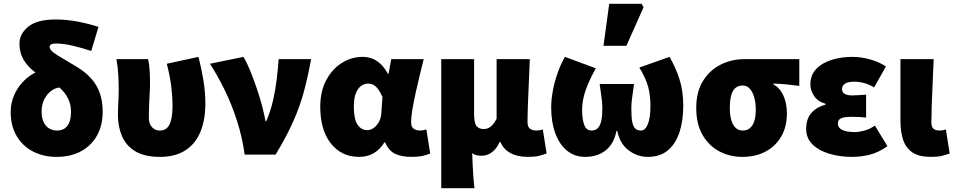

<svg xmlns="http://www.w3.org/2000/svg" viewBox="-20 -810 4996 1006"><path d="M276 12Q209 12 154.5 -15.5Q100 -43 68 -96Q36 -149 36 -224Q36 -269 53 -309Q70 -349 98 -379Q126 -409 158.5 -426.5Q191 -444 222 -444L299 -352Q274 -352 250.5 -335.5Q227 -319 212.5 -290.5Q198 -262 198 -226Q198 -192 209 -169.5Q220 -147 238.5 -136.5Q257 -126 280 -126Q299 -126 315.5 -135Q332 -144 342 -166Q352 -188 352 -226Q352 -263 336.5 -294Q321 -325 294.5 -348.5Q268 -372 235 -388Q197 -407 161.5 -433.5Q126 -460 104 -496.5Q82 -533 82 -582Q82 -633 128.5 -670.5Q175 -708 272 -708Q329 -708 388.5 -696.5Q448 -685 496 -669L458 -543Q410 -559 361 -570.5Q312 -582 272 -582Q256 -582 248 -577.5Q240 -573 240 -564Q240 -545 281 -520.5Q322 -496 382 -460Q427 -433 457.5 -399Q488 -365 503 -322Q518 -279 518 -224Q518 -154 489 -101Q460 -48 405.5 -18Q351 12 276 12Z M818 12Q738 12 689.5 -17Q641 -46 619.5 -96Q598 -146 598 -207Q598 -241 600 -274Q602 -307 602 -340Q602 -370 600 -414Q598 -458 590 -500H756Q762 -475 764 -442.5Q766 -410 766 -374Q766 -347 763 -295Q760 -243 760 -192Q760 -172 767.5 -157Q775 -142 788 -134Q801 -126 818 -126Q841 -126 855.5 -140Q870 -154 877 -183Q884 -212 884 -258Q884 -303 877.5 -356Q871 -409 854 -476L1020 -512Q1035 -454 1045.5 -391Q1056 -328 1056 -267Q1056 -182 1030 -119Q1004 -56 951 -22Q898 12 818 12Z M1262 0Q1249 -93 1221 -179.5Q1193 -266 1156 -341Q1119 -416 1080 -476L1256 -512Q1274 -481 1291.5 -438Q1309 -395 1325 -348Q1341 -301 1353 -256Q1365 -211 1371 -175H1375Q1398 -229 1410.5 -283Q1423 -337 1429.5 -391.5Q1436 -446 1440 -500H1610Q1594 -411 1573 -332.5Q1552 -254 1516.5 -174Q1481 -94 1424 0Z M1862 12Q1769 12 1713.5 -58.5Q1658 -129 1658 -250Q1658 -332 1689.5 -390.5Q1721 -449 1771.5 -480.5Q1822 -512 1880 -512Q1907 -512 1930.5 -503Q1954 -494 1974.5 -474.5Q1995 -455 2012 -424H2016L2030 -500H2200Q2190 -459 2178.5 -412.5Q2167 -366 2157 -320Q2147 -274 2140.5 -235Q2134 -196 2134 -170Q2134 -145 2147.5 -135.5Q2161 -126 2182 -126Q2189 -126 2197 -127.5Q2205 -129 2214 -132L2234 -6Q2219 1 2195 6.5Q2171 12 2138 12Q2083 12 2049.5 -4.5Q2016 -21 1998 -64H1994Q1947 12 1862 12ZM1904 -128Q1922 -128 1938.5 -140Q1955 -152 1966 -172.5Q1977 -193 1978 -218L1984 -302Q1975 -322 1964.5 -338Q1954 -354 1940.5 -363Q1927 -372 1908 -372Q1890 -372 1873 -360.5Q1856 -349 1845 -322.5Q1834 -296 1834 -252Q1834 -185 1853.5 -156.5Q1873 -128 1904 -128Z M2292 176V-500H2464V-214Q2464 -166 2476.5 -150Q2489 -134 2514 -134Q2529 -134 2541 -140Q2553 -146 2563 -158Q2573 -170 2582 -188V-500H2756Q2754 -445 2751 -381.5Q2748 -318 2746 -261.5Q2744 -205 2744 -170Q2744 -145 2757 -135.5Q2770 -126 2792 -126Q2798 -126 2807.5 -127.5Q2817 -129 2824 -132L2844 -6Q2826 1 2804 6.5Q2782 12 2746 12Q2691 12 2654 -8.5Q2617 -29 2602 -66H2598Q2583 -32 2558.5 -13Q2534 6 2504 6Q2491 6 2478 3.5Q2465 1 2454 -8Q2455 24 2456.5 54Q2458 84 2460 113.5Q2462 143 2466 176Z M3046 12Q2991 12 2951 -20.5Q2911 -53 2889.5 -111.5Q2868 -170 2868 -248Q2868 -289 2877 -336.5Q2886 -384 2902.5 -430Q2919 -476 2940 -512L3102 -452Q3068 -392 3049 -338.5Q3030 -285 3030 -234Q3030 -186 3041 -156Q3052 -126 3080 -126Q3100 -126 3112.5 -139Q3125 -152 3130.5 -177.5Q3136 -203 3136 -238Q3136 -262 3134 -280.5Q3132 -299 3129 -319.5Q3126 -340 3122 -370H3302Q3298 -340 3295 -319.5Q3292 -299 3290 -280.5Q3288 -262 3288 -238Q3288 -197 3292.5 -172.5Q3297 -148 3308 -137Q3319 -126 3338 -126Q3361 -126 3374.5 -159.5Q3388 -193 3388 -254Q3388 -309 3376.5 -353.5Q3365 -398 3330 -456L3488 -512Q3520 -458 3540 -395.5Q3560 -333 3560 -256Q3560 -177 3540 -116.5Q3520 -56 3479 -22Q3438 12 3374 12Q3319 12 3273.5 -22.5Q3228 -57 3214 -124H3210Q3197 -57 3154 -22.5Q3111 12 3046 12ZM3142 -570 3172 -790H3342L3352 -772L3262 -570Z M3870 12Q3803 12 3748 -17.5Q3693 -47 3660.5 -104Q3628 -161 3628 -244Q3628 -330 3664 -387Q3700 -444 3757 -472Q3814 -500 3878 -500H4168V-360Q4128 -365 4099 -368Q4070 -371 4032 -372V-368Q4067 -349 4085 -308.5Q4103 -268 4103 -216Q4103 -146 4073.5 -95Q4044 -44 3991.5 -16Q3939 12 3870 12ZM3872 -126Q3894 -126 3909 -138.5Q3924 -151 3932 -175Q3940 -199 3940 -234Q3940 -270 3932 -299Q3924 -328 3909 -345Q3894 -362 3872 -362Q3850 -362 3835 -350.5Q3820 -339 3812 -313Q3804 -287 3804 -244Q3804 -206 3812 -179.5Q3820 -153 3835 -139.5Q3850 -126 3872 -126Z M4444 12Q4380 12 4325 -4.5Q4270 -21 4237 -53.5Q4204 -86 4204 -134Q4204 -188 4232 -219Q4260 -250 4306 -262V-266Q4264 -278 4245 -308Q4226 -338 4226 -366Q4226 -417 4257 -449Q4288 -481 4338 -496.5Q4388 -512 4446 -512Q4491 -512 4538 -499Q4585 -486 4622 -462L4560 -352Q4536 -367 4509 -374.5Q4482 -382 4456 -382Q4423 -382 4407.5 -371.5Q4392 -361 4392 -344Q4392 -325 4407 -317.5Q4422 -310 4444 -310Q4461 -310 4481 -311.5Q4501 -313 4518 -314V-194Q4501 -196 4481 -197Q4461 -198 4444 -198Q4405 -198 4387.5 -190.5Q4370 -183 4370 -162Q4370 -141 4392.5 -129.5Q4415 -118 4460 -118Q4480 -118 4508.5 -125.5Q4537 -133 4564 -152L4630 -44Q4581 -10 4535.5 1Q4490 12 4444 12Z M4858 12Q4795 12 4760.5 -11.5Q4726 -35 4712 -77.5Q4698 -120 4698 -176V-500H4872Q4870 -445 4867 -381.5Q4864 -318 4862 -261.5Q4860 -205 4860 -170Q4860 -145 4871 -135.5Q4882 -126 4904 -126Q4910 -126 4919.5 -127.5Q4929 -129 4936 -132L4956 -6Q4938 1 4916 6.5Q4894 12 4858 12Z"/></svg>

Font: Source Sans 3 Black
Style: Regular
Weight: 900
Designer: Paul D. Hunt
Foundry: Adobe
Version: Version 3.046;hotconv 1.0.118;makeotfexe 2.5.65603